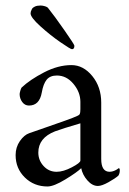

<svg xmlns="http://www.w3.org/2000/svg" viewBox="-20 -674 471 702"><path d="M37.1 -106.9Q37.1 -135.7 52.7 -158.2Q68.4 -180.7 86.9 -187Q103.5 -192.9 147.2 -208Q190.9 -223.1 220.2 -233.6Q249.5 -244.1 262.2 -250Q269.5 -252.9 271.7 -257.3Q273.9 -261.7 273.9 -274.9V-301.8Q273.9 -336.9 248.5 -367.4Q223.1 -397.9 188 -397.9Q163.1 -397.9 150.6 -382.6Q138.2 -367.2 132.8 -335.9Q124.5 -288.1 85.9 -288.1Q70.8 -288.1 61.3 -301Q51.8 -314 51.8 -330.1Q51.8 -333.5 54.2 -342Q56.6 -350.6 59.1 -354Q89.8 -382.8 141.1 -409.4Q192.4 -436 241.2 -436Q284.7 -436 317.4 -396Q350.1 -356 350.1 -298.8V-92.8Q350.1 -45.9 380.9 -45.9Q385.3 -45.9 389.4 -46.9Q393.6 -47.9 396.7 -49.1Q399.9 -50.3 403.1 -52Q406.2 -53.7 408.2 -54.9Q410.2 -56.2 411.9 -57.6Q413.6 -59.1 414.1 -59.1Q418 -59.1 418 -50.8Q418 -40.5 413.1 -32.2Q401.4 -21.5 376.7 -7.8Q352.1 5.9 337.9 5.9Q317.4 5.9 299.6 -14.4Q281.7 -34.7 276.9 -59.1Q262.2 -44.4 219.5 -18.3Q176.8 7.8 153.8 7.8Q104.5 7.8 70.8 -25.1Q37.1 -58.1 37.1 -106.9ZM120.1 -116.2Q120.1 -87.9 139.4 -66.9Q158.7 -45.9 187 -45.9Q211.4 -45.9 242.7 -62.3Q273.9 -78.6 273.9 -86.9V-223.1Q207.5 -203.6 181.2 -193.8Q120.1 -169.9 120.1 -116.2ZM91.8 -625Q91.8 -628.4 92.8 -631.8Q93.8 -635.3 96.7 -640.9Q99.6 -646.5 107.7 -650.1Q115.7 -653.8 127.9 -653.8Q134.3 -653.8 140.9 -652.1Q147.5 -650.4 150.6 -648.7Q153.8 -647 154.8 -646Q178.7 -616.2 215.3 -563.7Q252 -511.2 252 -506.8Q252 -494.1 243.2 -494.1Q237.8 -494.1 200.7 -519.8Q163.6 -545.4 127.7 -577.9Q91.8 -610.4 91.8 -625Z"/></svg>

Font: Crimson
Style: Roman
Weight: 400
Version: Version 0.8